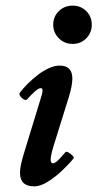

<svg xmlns="http://www.w3.org/2000/svg" viewBox="-20 -649 346 682"><path d="M102 13Q51 13 51 -35Q51 -48 54.5 -64.5Q58 -81 64 -101L123 -294Q131 -318 131 -327Q131 -336 125 -336Q118 -336 106 -326Q94 -316 76 -296Q72 -292 64.5 -296Q57 -300 52 -307.5Q47 -315 50 -319Q61 -334 78 -351Q95 -368 114.5 -383Q134 -398 154 -407Q174 -416 192 -416Q237 -416 237 -370Q237 -358 234 -342Q231 -326 225 -306L172 -136Q161 -101 160 -85Q159 -69 168 -69Q175 -69 185.5 -79Q196 -89 212 -108Q215 -112 223 -107.5Q231 -103 237.5 -96.5Q244 -90 241 -86Q224 -65 199.5 -42Q175 -19 149 -3Q123 13 102 13ZM238 -493Q209 -493 189 -513Q169 -533 169 -561Q169 -590 189 -609.5Q209 -629 238 -629Q267 -629 286.5 -609.5Q306 -590 306 -561Q306 -533 286.5 -513Q267 -493 238 -493Z"/></svg>

Font: Junicode VF
Style: Italic
Weight: 400
Italic angle: -11°
Designer: Peter S. Baker
Version: Version 2.209